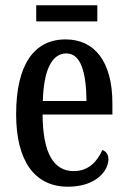

<svg xmlns="http://www.w3.org/2000/svg" viewBox="-20 -696 482 726"><path d="M117 -615H348V-676H117ZM237 10C344 10 390 -51 390 -94C390 -113 380 -124 367 -129C348 -85 314 -49 259 -49C183 -49 142 -116 141 -263H405V-305C405 -463 338 -547 228 -547C109 -547 41 -452 41 -264C41 -90 109 10 237 10ZM307 -314H142C145 -429 175 -494 231 -494C286 -494 306 -422 307 -314Z"/></svg>

Font: Noto Serif Georgian ExtraCondensed Medium
Style: Regular
Weight: 500
Width: 2
Designer: Monotype Design Team, Akaki Razmadze
Foundry: Google LLC
Version: Version 2.003